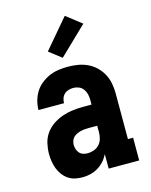

<svg xmlns="http://www.w3.org/2000/svg" viewBox="-117 -846 733 930"><g transform="rotate(-15 250.0 -381.0)"><path d="M181 8Q162 8 143.5 4Q125 0 109.5 -10.5Q94 -21 82.5 -36.5Q71 -52 64.5 -69.5Q58 -87 55 -105.5Q52 -124 52 -143Q52 -169 58 -195.5Q64 -222 79.5 -244Q95 -266 117 -281Q139 -296 164 -305Q189 -314 215.5 -317.5Q242 -321 269 -321H313V-345Q313 -360 309.5 -374Q306 -388 297.5 -399.5Q289 -411 275.5 -416.5Q262 -422 248 -422Q236 -422 224 -418.5Q212 -415 203 -406.5Q194 -398 190 -386Q186 -374 186 -362H58Q58 -385 64.5 -408.5Q71 -432 83.5 -452Q96 -472 115 -487Q134 -502 155.5 -511.5Q177 -521 201 -524.5Q225 -528 248 -528Q273 -528 298 -524Q323 -520 346 -509.5Q369 -499 387.5 -481.5Q406 -464 418 -442Q430 -420 435 -395.5Q440 -371 440 -345V-114H466V0H313V-73Q304 -54 290 -38.5Q276 -23 258.5 -12.5Q241 -2 221 3Q201 8 181 8ZM234 -98Q250 -98 265.5 -103.5Q281 -109 292 -120.5Q303 -132 308 -148Q313 -164 313 -180V-215H269Q259 -215 249 -214Q239 -213 229 -210.5Q219 -208 209.5 -203.5Q200 -199 193 -192Q186 -185 182.5 -175Q179 -165 179 -155Q179 -144 182.5 -133Q186 -122 193.5 -113.5Q201 -105 212 -101.5Q223 -98 234 -98ZM237 -576 175 -624 299 -770 376 -710Z"/></g></svg>

Font: Iosevka Curly Slab Heavy
Style: Regular
Weight: 900
Monospace: yes
Designer: Belleve Invis
Foundry: Belleve Invis
Version: Version 22.1.2; ttfautohint (v1.8.4)